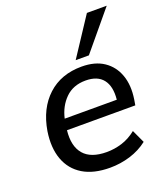

<svg xmlns="http://www.w3.org/2000/svg" viewBox="-140 -851 826 956"><g transform="rotate(-20 273.0 -373.0)"><path d="M34 0ZM279 9Q192 9 136 -25Q80 -59 57 -121.5Q34 -184 47 -269Q66 -383 136.5 -448Q207 -513 316 -513Q387 -513 433 -482Q479 -451 498.5 -396.5Q518 -342 507 -270L502 -240H140Q131 -158 168.5 -114Q206 -70 290 -70Q331 -70 371 -82.5Q411 -95 447 -124L479 -55Q438 -23 386 -7Q334 9 279 9ZM311 -441Q245 -441 204 -400.5Q163 -360 149 -298H425Q432 -367 403 -404Q374 -441 311 -441ZM300 -553 433 -755H538L370 -553Z"/></g></svg>

Font: Winston Medium
Style: Italic
Weight: 500
Italic angle: -9°
Designer: Original fonts by Vernon Adams / Changes by Cristiano Sobral
Foundry: Original fonts by Vernon Adams / Changes by Cristiano Sobral
Version: Version 2.503;July 17, 2020;FontCreator 13.0.0.2655 64-bit